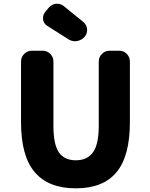

<svg xmlns="http://www.w3.org/2000/svg" viewBox="-20 -1023 803 1030"><path d="M386.7 -12.7Q240.2 -12.7 166.5 -99.1Q92.8 -185.5 92.8 -367.2V-693.4Q92.8 -716.8 109.9 -733.9Q127 -751 150.4 -751H209Q232.4 -751 249.5 -733.9Q266.6 -716.8 266.6 -693.4V-348.6Q266.6 -248 295.9 -205.6Q325.2 -163.1 386.7 -163.1Q448.2 -163.1 479 -206.1Q509.8 -249 509.8 -348.6V-693.4Q509.8 -716.8 526.9 -733.9Q543.9 -751 567.4 -751H619.1Q643.6 -751 660.2 -733.9Q676.8 -716.8 676.8 -693.4V-367.2Q676.8 -185.5 605 -99.1Q533.2 -12.7 386.7 -12.7ZM433.6 -825.2Q417 -806.6 392.6 -802.7Q387.7 -801.8 382.8 -801.8Q363.3 -801.8 346.7 -812.5L234.4 -883.8Q214.8 -895.5 210.9 -918Q210.9 -922.9 210.9 -927.7Q210.9 -944.3 222.7 -959L241.2 -981.4Q256.8 -1000 280.3 -1002.9Q283.2 -1002.9 287.1 -1002.9Q306.6 -1002.9 322.3 -990.2L426.8 -905.3Q445.3 -889.6 447.3 -866.2Q447.3 -864.3 447.3 -861.3Q447.3 -840.8 433.6 -825.2Z"/></svg>

Font: Gen Jyuu Gothic Heavy
Style: Bold
Weight: 900
Designer: [Source Han Sans]
Ryoko NISHIZUKA  (kana & ideographs); Paul D. Hunt (Latin, Greek & Cyrillic); Wenlong ZHANG  (bopomofo
Version: Version 1.002.20150607